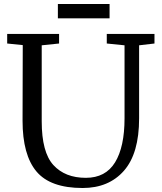

<svg xmlns="http://www.w3.org/2000/svg" viewBox="-20 -928 810 962"><path d="M16 0ZM754 -710 677 -701V-335Q677 -159 601 -72.5Q525 14 394 14Q232 14 162.5 -69Q93 -152 93 -323L94 -702L16 -710V-758H276V-710L189 -701V-320Q189 -165 247.5 -101Q306 -37 410 -37Q509 -37 556.5 -114.5Q604 -192 604 -335V-701L515 -710V-758H754ZM529 -908V-836H270V-908Z"/></svg>

Font: Martel DemiBold
Style: Regular
Weight: 600
Designer: Dan Reynolds
Foundry: Dan Reynolds
Version: Version 1.001; ttfautohint (v1.1) -l 5 -r 5 -G 72 -x 0 -D la